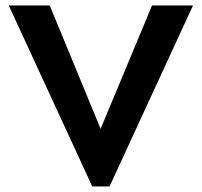

<svg xmlns="http://www.w3.org/2000/svg" viewBox="-20 -674 731 696"><path d="M314.5 2 11.7 -654.3H160.2L344.7 -207L531.2 -654.3H679.7L377 2Z"/></svg>

Font: Sen SemiBold
Style: Regular
Weight: 600
Designer: Kosal Sen, Philatype
Foundry: Philatype
Version: Version 2.000;gftools[0.9.31]